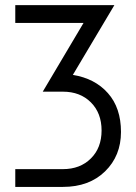

<svg xmlns="http://www.w3.org/2000/svg" viewBox="-20 -734 535 754"><path d="M227.1 0H40V-69.8H227.1Q294.9 -69.8 336.9 -111.8Q378.9 -153.3 378.9 -221.7Q378.9 -290 336.9 -332Q294.9 -374 227.1 -374H147.9L308.1 -644H40V-713.9H429.2L266.1 -439.9Q353 -425.8 403.8 -368.2Q455.1 -310.5 455.1 -215.8Q455.1 -122.1 392.6 -61Q330.1 0 227.1 0Z"/></svg>

Font: Arcon-Regular
Style: Regular
Weight: 400
Designer: M. Zarth
Foundry: martin zarth - visuelle & digitale kommunikation
Version: Version 1.131;PS 001.131;hotconv 1.0.70;makeotf.lib2.5.58329